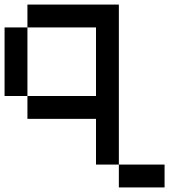

<svg xmlns="http://www.w3.org/2000/svg" viewBox="-20 -620 740 840"><path d="M0 -200V-500H100V-200ZM100 -200H400V-500H100V-600H500V100H400V-100H100ZM500 100H700V200H500Z"/></svg>

Font: Galmuri9 Regular
Style: Regular
Weight: 400
Designer: Lee Minseo (quiple)
Version: Version 2.399;hotconv 1.1.1;makeotfexe 2.6.0 DEVELOPMENT